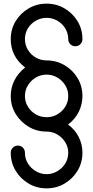

<svg xmlns="http://www.w3.org/2000/svg" viewBox="-20 -801 509 1055"><path d="M236 234Q182 234 137 207.5Q92 181 65.5 136.5Q39 92 39 38Q39 22 50.5 10.5Q62 -1 79 -1Q95 -1 106 10.5Q117 22 117 38Q117 71 133.5 97.5Q150 124 177.5 140Q205 156 236 156Q267 156 294.5 140Q322 124 338.5 97.5Q355 71 355 38Q355 7 338.5 -19.5Q322 -46 295 -62Q268 -78 236 -78Q182 -78 137.5 -104.5Q93 -131 66 -175Q39 -219 39 -273Q39 -319 59 -359Q79 -399 118 -430Q77 -462 58 -501Q39 -540 39 -586Q39 -640 65.5 -684Q92 -728 137 -754.5Q182 -781 236 -781Q290 -781 335 -754.5Q380 -728 406.5 -684Q433 -640 433 -586Q433 -570 422 -558.5Q411 -547 394 -547Q377 -547 366 -558.5Q355 -570 355 -586Q355 -618 338.5 -645Q322 -672 294.5 -687.5Q267 -703 236 -703Q205 -703 177.5 -687.5Q150 -672 133.5 -645.5Q117 -619 117 -586Q117 -554 133.5 -527Q150 -500 177 -484.5Q204 -469 236 -469Q290 -469 335 -442.5Q380 -416 406.5 -371.5Q433 -327 433 -273Q433 -228 413 -187Q393 -146 354 -117Q393 -88 413 -47.5Q433 -7 433 38Q433 92 406.5 136.5Q380 181 335 207.5Q290 234 236 234ZM236 -157Q268 -157 295 -172.5Q322 -188 338.5 -214.5Q355 -241 355 -273Q355 -306 338.5 -332.5Q322 -359 295 -375Q268 -391 236 -391Q204 -391 177 -375Q150 -359 133.5 -332.5Q117 -306 117 -273Q117 -241 133.5 -214.5Q150 -188 177 -172.5Q204 -157 236 -157Z"/></svg>

Font: Comfortaa
Style: Regular
Weight: 400
Designer: Johan Aakerlund
Foundry: Johan Aakerlund
Version: Version 3.104; ttfautohint (v1.8.1.43-b0c9)